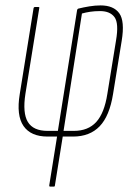

<svg xmlns="http://www.w3.org/2000/svg" viewBox="-20 -505 501 710"><path d="M165 185Q162 185 162 181L191 0H156Q94 0 67 -39Q40 -78 53 -157L104 -474Q105 -479 109 -479H122Q127 -479 125 -474L74 -158Q63 -87 83 -54Q103 -21 156 -21H194L265 -467Q266 -472 269 -473Q289 -478 310.5 -481.5Q332 -485 352 -485Q400 -485 421 -456Q442 -427 430 -354L398 -157Q385 -76 348.5 -38Q312 0 250 0H212L183 181Q183 185 179 185ZM215 -21H253Q306 -21 336 -54Q366 -87 377 -158L409 -355Q420 -419 403.5 -441.5Q387 -464 350 -464Q330 -464 313.5 -461.5Q297 -459 283 -455Z"/></svg>

Font: Sofia Sans Extra Condensed Thin
Style: Italic
Weight: 250
Italic angle: -9°
Version: Version 4.100